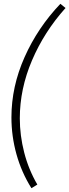

<svg xmlns="http://www.w3.org/2000/svg" viewBox="-20 -878 364 1008"><path d="M324 -836Q212 -711 148 -561Q84 -411 84 -257Q84 -167 107 -77.5Q130 12 176 91L145 110Q93 27 66.5 -68Q40 -163 40 -262Q40 -423 109 -578Q178 -733 297 -858Z"/></svg>

Font: Bitter Pro Light
Style: Italic
Weight: 300
Italic angle: -9°
Designer: Sol Matas, and Bitter project Authors
Foundry: Sol Matas
Version: Version 1.010